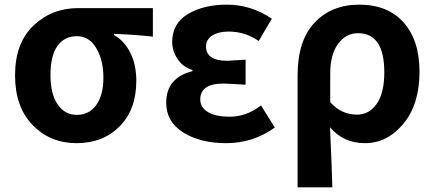

<svg xmlns="http://www.w3.org/2000/svg" viewBox="-20 -594 1848 815"><path d="M304.7 13.7Q193.4 13.7 118.7 -63Q43.9 -139.6 43.9 -274.4Q43.9 -411.1 122.1 -485.4Q200.2 -559.6 311.5 -559.6H628.9V-438.5Q548.8 -447.3 463.9 -450.2V-445.3Q508.8 -419.9 533.7 -369.1Q558.6 -318.4 558.6 -251Q558.6 -128.9 487.8 -57.6Q417 13.7 304.7 13.7ZM306.6 -440.4Q253.9 -440.4 224.1 -399.4Q194.3 -358.4 194.3 -274.4Q194.3 -195.3 224.6 -150.9Q254.9 -106.4 306.6 -106.4Q358.4 -106.4 388.7 -148.4Q418.9 -190.4 418.9 -264.6Q418.9 -338.9 388.7 -389.6Q358.4 -440.4 306.6 -440.4Z M940.4 13.7Q830.1 13.7 757.8 -31.7Q685.5 -77.1 685.5 -158.2Q685.5 -263.7 796.9 -292V-296.9Q755.9 -309.6 733.4 -343.8Q710.9 -377.9 710.9 -416Q710.9 -494.1 777.3 -534.2Q843.8 -574.2 943.4 -574.2Q1045.9 -574.2 1133.8 -514.6L1078.1 -419.9Q1020.5 -460 950.2 -460Q907.2 -460 880.9 -442.9Q854.5 -425.8 854.5 -396.5Q854.5 -335.9 946.3 -335.9Q956.1 -335.9 1022.5 -340.8V-234.4Q942.4 -239.3 928.7 -239.3Q830.1 -239.3 830.1 -171.9Q830.1 -137.7 862.8 -118.2Q895.5 -98.6 956.1 -98.6Q1026.4 -98.6 1087.9 -146.5L1146.5 -52.7Q1054.7 13.7 940.4 13.7Z M1243.2 201.2V-273.4Q1243.2 -421.9 1315.4 -498Q1387.7 -574.2 1504.9 -574.2Q1626 -574.2 1693.4 -498.5Q1760.7 -422.9 1760.7 -289.1Q1760.7 -151.4 1692.4 -68.8Q1624 13.7 1529.3 13.7Q1437.5 13.7 1380.9 -53.7Q1389.6 142.6 1390.6 201.2ZM1496.1 -107.4Q1546.9 -107.4 1579.1 -153.3Q1611.3 -199.2 1611.3 -287.1Q1611.3 -453.1 1500 -453.1Q1448.2 -453.1 1415 -407.7Q1381.8 -362.3 1381.8 -283.2V-160.2Q1428.7 -107.4 1496.1 -107.4Z"/></svg>

Font: Bpmf Zihi Sans Bold
Style: Bold
Weight: 700
Foundry: But Ko
Version: Version 1.320